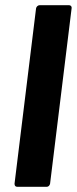

<svg xmlns="http://www.w3.org/2000/svg" viewBox="-20 -720 296 740"><path d="M133 -700H246Q251 -700 254 -696.5Q257 -693 256 -688L173 -12Q172 -7 168.5 -3.5Q165 0 160 0H47Q36 0 36 -12L119 -688Q120 -693 124 -696.5Q128 -700 133 -700Z"/></svg>

Font: Barlow
Style: Bold Italic
Weight: 700
Italic angle: -7°
Designer: Jeremy Tribby
Foundry: Tribby Type
Version: Version 1.422